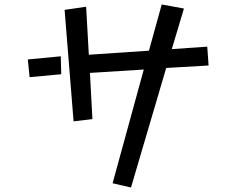

<svg xmlns="http://www.w3.org/2000/svg" viewBox="-20 -776 1040 856"><path d="M621 -466 381 -451 392 -245 308 -235 268 -732 364 -746 376 -532 644 -550 701 -756 800 -738 746 -557 904 -568 910 -484 721 -473 564 60 482 41ZM104 -511 251 -525 253 -445 112 -432Z"/></svg>

Font: Moralerspace Krypton JPDOC
Style: Regular
Weight: 400
Version: v0.0.6; ttfautohint (v1.8.4.7-5d5b-dirty) -l 6 -r 45 -G 200 